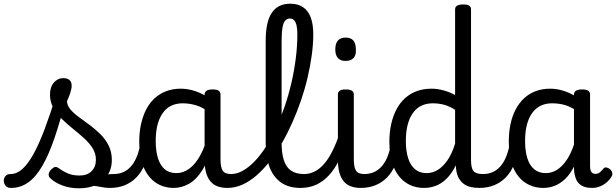

<svg xmlns="http://www.w3.org/2000/svg" viewBox="-127 -998 3327 1037"><path d="M-68 17Q-87 17 -96.5 5.5Q-106 -6 -106.5 -20.5Q-107 -35 -98 -46.5Q-89 -58 -70 -58Q-37 -58 -7 -84.5Q23 -111 52.5 -163.5Q82 -216 112.5 -296.5Q143 -377 177 -486L231 -471Q199 -345 167.5 -253Q136 -161 101 -101Q66 -41 24.5 -12Q-17 17 -68 17ZM299 19Q251 19 209.5 3.5Q168 -12 142 -38Q135 -46 136 -58Q137 -70 150 -83Q161 -94 170 -96Q179 -98 191 -89Q216 -71 242 -60.5Q268 -50 303 -50Q344 -50 367.5 -73.5Q391 -97 391 -135Q391 -169 373.5 -197Q356 -225 327.5 -251Q299 -277 267 -302.5Q235 -328 207 -355.5Q179 -383 161 -415.5Q143 -448 143 -487Q143 -528 164 -552Q185 -576 215 -576Q237 -576 248.5 -565.5Q260 -555 260 -536Q260 -519 253 -497.5Q246 -476 235 -452Q235 -429 252.5 -408Q270 -387 298 -366.5Q326 -346 356.5 -323.5Q387 -301 414.5 -274Q442 -247 459.5 -212.5Q477 -178 477 -134Q477 -65 428.5 -23Q380 19 299 19ZM467 17Q443 17 419 12Q395 7 371.5 5Q348 3 321 13L343 -20Q376 -35 401 -43.5Q426 -52 446 -55Q466 -58 486 -58Q495 -58 497 -46.5Q499 -35 495 -20.5Q491 -6 483.5 5.5Q476 17 467 17Z M467 17Q453 17 446.5 5.5Q440 -6 441.5 -20.5Q443 -35 454 -46.5Q465 -58 486 -58Q513 -58 535.5 -67Q558 -76 576.5 -95Q595 -114 608.5 -144Q622 -174 630 -215Q633 -230 646 -233.5Q659 -237 671 -232Q683 -227 681 -212Q673 -153 654.5 -109.5Q636 -66 608.5 -38.5Q581 -11 545.5 3Q510 17 467 17Z M812 17Q757 17 715 -11Q673 -39 649 -94Q625 -149 625 -232Q625 -284 635 -328.5Q645 -373 663.5 -408.5Q682 -444 709.5 -468.5Q737 -493 772 -506Q807 -519 850 -519Q891 -519 933 -504Q975 -489 1010 -462V-386Q970 -418 933 -429Q896 -440 860 -440Q833 -440 810 -432Q787 -424 769.5 -407.5Q752 -391 739.5 -366.5Q727 -342 720.5 -309.5Q714 -277 714 -235Q714 -183 726 -144Q738 -105 762.5 -84Q787 -63 826 -63Q863 -63 896 -87.5Q929 -112 955.5 -160.5Q982 -209 999 -282L1016 -217Q998 -130 965.5 -78.5Q933 -27 893 -5Q853 17 812 17ZM1102 17Q1071 17 1048 8.5Q1025 0 1009.5 -18.5Q994 -37 986 -65.5Q978 -94 978 -135V-487Q978 -501 989 -508Q1000 -515 1021 -515Q1043 -515 1053.5 -508.5Q1064 -502 1064 -488V-138Q1064 -94 1076 -76Q1088 -58 1121 -58Q1131 -58 1136 -46.5Q1141 -35 1139.5 -20.5Q1138 -6 1129 5.5Q1120 17 1102 17Z M1102 17Q1083 17 1076.5 5.5Q1070 -6 1074 -20.5Q1078 -35 1090 -46.5Q1102 -58 1121 -58Q1153 -58 1185.5 -76.5Q1218 -95 1249.5 -128Q1281 -161 1310 -206.5Q1339 -252 1364.5 -307.5Q1390 -363 1411 -424.5Q1432 -486 1447 -551Q1462 -616 1470.5 -682.5Q1479 -749 1479 -813Q1479 -832 1492 -841.5Q1505 -851 1522 -851Q1539 -851 1552 -841.5Q1565 -832 1565 -813Q1565 -760 1557 -701Q1549 -642 1534.5 -580Q1520 -518 1499 -456.5Q1478 -395 1452 -336.5Q1426 -278 1395.5 -225Q1365 -172 1330.5 -127.5Q1296 -83 1258.5 -50.5Q1221 -18 1181.5 -0.5Q1142 17 1102 17Z M1496 17Q1432 17 1390.5 -12.5Q1349 -42 1328.5 -96Q1308 -150 1308 -223V-778Q1308 -880 1341 -929Q1374 -978 1441 -978Q1482 -978 1509.5 -959.5Q1537 -941 1551 -904.5Q1565 -868 1565 -813Q1565 -794 1552 -785Q1539 -776 1522 -776Q1505 -776 1492 -785Q1479 -794 1479 -813Q1479 -843 1474.5 -861.5Q1470 -880 1461 -889Q1452 -898 1439 -898Q1424 -898 1413.5 -886.5Q1403 -875 1398.5 -847.5Q1394 -820 1394 -773V-226Q1394 -171 1406 -133Q1418 -95 1445 -76.5Q1472 -58 1515 -58Q1529 -58 1535.5 -46.5Q1542 -35 1540.5 -20.5Q1539 -6 1528 5.5Q1517 17 1496 17Z M1496 17Q1482 17 1475.5 5.5Q1469 -6 1470.5 -20.5Q1472 -35 1483 -46.5Q1494 -58 1515 -58Q1544 -58 1571 -71Q1598 -84 1622 -111Q1646 -138 1667 -179.5Q1688 -221 1707 -276Q1712 -291 1724 -290.5Q1736 -290 1745.5 -280.5Q1755 -271 1752 -259Q1732 -189 1706.5 -137Q1681 -85 1649.5 -51Q1618 -17 1580 0Q1542 17 1496 17Z M1822 17Q1792 17 1768.5 8.5Q1745 0 1729.5 -18.5Q1714 -37 1706 -65.5Q1698 -94 1698 -135V-489Q1698 -502 1708.5 -508.5Q1719 -515 1740 -515Q1762 -515 1773 -508.5Q1784 -502 1784 -489V-138Q1784 -94 1796 -76Q1808 -58 1841 -58Q1855 -58 1862 -46.5Q1869 -35 1867.5 -20.5Q1866 -6 1855 5.5Q1844 17 1822 17ZM1740 -669Q1712 -669 1698 -684.5Q1684 -700 1684 -731Q1684 -763 1698 -779Q1712 -795 1740 -795Q1768 -795 1781.5 -779Q1795 -763 1795 -731Q1797 -700 1782.5 -684.5Q1768 -669 1740 -669Z M1821 17Q1807 17 1800.5 5.5Q1794 -6 1795.5 -20.5Q1797 -35 1808 -46.5Q1819 -58 1840 -58Q1867 -58 1889.5 -67Q1912 -76 1930.5 -95Q1949 -114 1962.5 -144Q1976 -174 1984 -215Q1987 -230 2000 -233.5Q2013 -237 2025 -232Q2037 -227 2035 -212Q2027 -153 2008.5 -109.5Q1990 -66 1962.5 -38.5Q1935 -11 1899.5 3Q1864 17 1821 17Z M2164 17Q2108 17 2066 -11Q2024 -39 2000 -94Q1976 -149 1976 -232Q1976 -284 1986 -328.5Q1996 -373 2015 -408.5Q2034 -444 2061.5 -468.5Q2089 -493 2124.5 -506Q2160 -519 2204 -519Q2235 -519 2268 -510Q2301 -501 2331 -485V-948Q2331 -961 2342 -967.5Q2353 -974 2375 -974Q2397 -974 2407 -967.5Q2417 -961 2417 -948V-134Q2417 -90 2430.5 -74Q2444 -58 2481 -58Q2492 -58 2497.5 -46.5Q2503 -35 2501.5 -20.5Q2500 -6 2490.5 5.5Q2481 17 2462 17Q2435 17 2413 11.5Q2391 6 2375 -7Q2359 -20 2349 -39.5Q2339 -59 2336 -88L2335 -105Q2312 -59 2284 -32Q2256 -5 2225.5 6Q2195 17 2164 17ZM2177 -63Q2208 -63 2236 -79.5Q2264 -96 2288.5 -130.5Q2313 -165 2331 -222V-405Q2300 -425 2270.5 -432.5Q2241 -440 2211 -440Q2184 -440 2161 -432Q2138 -424 2120.5 -407.5Q2103 -391 2090.5 -366.5Q2078 -342 2071.5 -309.5Q2065 -277 2065 -235Q2065 -184 2077 -145Q2089 -106 2114 -84.5Q2139 -63 2177 -63Z M2462 17Q2448 17 2441.5 5.5Q2435 -6 2436.5 -20.5Q2438 -35 2449 -46.5Q2460 -58 2481 -58Q2508 -58 2530.5 -67Q2553 -76 2571.5 -95Q2590 -114 2603.5 -144Q2617 -174 2625 -215Q2628 -230 2641 -233.5Q2654 -237 2666 -232Q2678 -227 2676 -212Q2668 -153 2649.5 -109.5Q2631 -66 2603.5 -38.5Q2576 -11 2540.5 3Q2505 17 2462 17Z M2808 17Q2753 17 2710.5 -11Q2668 -39 2644.5 -94Q2621 -149 2621 -232Q2621 -284 2630.5 -328.5Q2640 -373 2659 -408.5Q2678 -444 2705 -468.5Q2732 -493 2767 -506Q2802 -519 2845 -519Q2877 -519 2910 -509.5Q2943 -500 2973 -483V-487Q2973 -501 2984 -508Q2995 -515 3017 -515Q3039 -515 3049.5 -508.5Q3060 -502 3060 -488V-99Q3060 -85 3063.5 -76Q3067 -67 3073.5 -63Q3080 -59 3088 -59Q3098 -59 3104.5 -62Q3111 -65 3117.5 -71.5Q3124 -78 3133 -88Q3139 -95 3148 -93.5Q3157 -92 3167 -85Q3177 -76 3179.5 -65.5Q3182 -55 3177 -46Q3166 -27 3149.5 -13Q3133 1 3113 9Q3093 17 3071 17Q3048 17 3031 11.5Q3014 6 3001.5 -5.5Q2989 -17 2983 -33.5Q2977 -50 2974 -71Q2974 -76 2973.5 -83Q2973 -90 2973 -98Q2951 -55 2924 -30Q2897 -5 2867.5 6Q2838 17 2808 17ZM2709 -235Q2709 -183 2721 -144Q2733 -105 2758 -84Q2783 -63 2821 -63Q2852 -63 2880 -80Q2908 -97 2932 -131.5Q2956 -166 2973 -217V-409Q2942 -427 2913.5 -433.5Q2885 -440 2855 -440Q2828 -440 2805.5 -432Q2783 -424 2765 -407.5Q2747 -391 2734.5 -366.5Q2722 -342 2715.5 -309.5Q2709 -277 2709 -235Z"/></svg>

Font: Playwrite IT Trad
Style: Regular
Weight: 400
Designer: Veronika Burian, José Scaglione
Foundry: TypeTogether
Version: Version 1.002